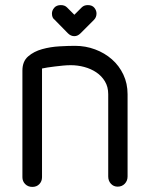

<svg xmlns="http://www.w3.org/2000/svg" viewBox="-20 -736 561 754"><path d="M194 -659Q184 -666 184 -683Q184 -695 193 -705.5Q202 -716 219 -716Q234 -716 243 -707L272 -678L301 -707Q310 -716 325 -716Q342 -716 350.5 -705.5Q359 -695 359 -683Q359 -668 349 -658L296 -605Q285 -594 272 -594Q258 -594 247 -605ZM145 -40Q145 -24 134.5 -13Q124 -2 107 -2Q90 -2 79 -13Q68 -24 68 -40V-459Q68 -495 90.5 -514.5Q113 -534 145.5 -543Q178 -552 213.5 -554Q249 -556 275 -556Q316 -556 353.5 -542Q391 -528 419.5 -503Q448 -478 464.5 -443Q481 -408 481 -366V-43Q481 -26 470 -14.5Q459 -3 442 -3Q426 -3 415.5 -14.5Q405 -26 405 -43V-366Q405 -395 392 -416.5Q379 -438 358 -452Q337 -466 311 -473Q285 -480 258 -480Q244 -480 228 -478.5Q212 -477 196 -475Q180 -473 166.5 -471Q153 -469 145 -467Z"/></svg>

Font: VDS Compensated
Style: Light
Weight: 300
Designer: artmaker
Foundry: artmaker
Version: Version 1.000 2012 initial release